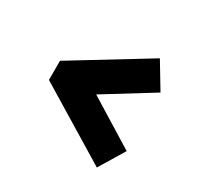

<svg xmlns="http://www.w3.org/2000/svg" viewBox="-131 -762 931 903"><g transform="rotate(30 335.0 -310.5)"><path d="M494 -14 93 -258V-362L494 -607L577 -469L190 -230V-390L577 -151Z"/></g></svg>

Font: Gabarito Black
Style: Regular
Weight: 900
Designer: Leandro Assis / Alvaro Franca / Felipe Casaprima
Foundry: Naipe Foundry
Version: Version 1.000